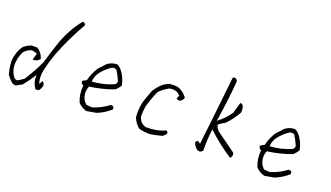

<svg xmlns="http://www.w3.org/2000/svg" viewBox="-62 -1111 2625 1522"><g transform="rotate(20 1250.0 -350.5)"><path d="M312.5 -468.8Q357.4 -585.9 431.6 -677.7Q451.2 -679.7 459 -660.2Q377 -517.6 316.4 -363.3Q289.1 -287.1 271.5 -210.9Q259.8 -152.3 275.4 -97.7Q287.1 -109.4 293 -128.9Q308.6 -121.1 312.5 -93.8Q306.6 -72.3 294.9 -54.7Q279.3 -43 261.7 -48.8Q228.5 -97.7 232.4 -158.2Q197.3 -99.6 152.3 -46.9Q128.9 -37.1 109.4 -23.4Q87.9 -21.5 72.3 -31.2Q44.9 -56.6 25.4 -84Q9.8 -136.7 7.8 -197.3Q13.7 -271.5 50.8 -324.2Q80.1 -351.6 117.2 -363.3Q140.6 -363.3 164.1 -363.3Q207 -335.9 220.7 -287.1Q197.3 -257.8 162.1 -261.7Q166 -283.2 177.7 -314.5Q152.3 -330.1 123 -326.2Q89.8 -314.5 66.4 -285.2Q39.1 -226.6 41 -166Q44.9 -115.2 74.2 -78.1Q85.9 -64.5 103.5 -64.5Q128.9 -78.1 154.3 -97.7Q209 -181.6 250 -271.5Q279.3 -371.1 312.5 -468.8Z M722.7 -425.8Q755.9 -453.1 802.7 -455.1Q822.3 -449.2 839.8 -429.7Q884.8 -377 896.5 -308.6Q880.9 -283.2 859.4 -263.7Q761.7 -226.6 654.3 -212.9Q636.7 -173.8 648.4 -127Q656.2 -95.7 683.6 -70.3Q707 -66.4 734.4 -66.4Q808.6 -89.8 867.2 -134.8Q898.4 -136.7 894.5 -107.4Q845.7 -62.5 781.2 -37.1Q740.2 -29.3 701.2 -23.4Q658.2 -35.2 628.9 -66.4Q601.6 -128.9 609.4 -205.1Q587.9 -212.9 587.9 -234.4Q601.6 -248 621.1 -253.9Q636.7 -318.4 671.9 -371.1Q697.3 -396.5 722.7 -425.8ZM812.5 -414.1Q793 -421.9 775.4 -416Q726.6 -384.8 691.4 -339.8Q662.1 -300.8 662.1 -257.8Q757.8 -263.7 841.8 -300.8Q857.4 -312.5 855.5 -332Q835.9 -377 812.5 -414.1Z M1246.1 -451.2Q1279.3 -455.1 1316.4 -451.2Q1365.2 -435.5 1398.4 -390.6Q1394.5 -365.2 1369.1 -353.5Q1351.6 -351.6 1339.8 -361.3Q1343.8 -375 1351.6 -388.7Q1334 -412.1 1304.7 -418Q1279.3 -421.9 1257.8 -416Q1214.8 -392.6 1181.6 -359.4Q1148.4 -289.1 1128.9 -214.8Q1123 -173.8 1123 -128.9Q1130.9 -105.5 1148.4 -84Q1164.1 -72.3 1185.5 -64.5Q1277.3 -62.5 1349.6 -95.7Q1363.3 -91.8 1365.2 -74.2Q1353.5 -56.6 1335.9 -44.9Q1287.1 -31.2 1236.3 -23.4Q1185.5 -23.4 1142.6 -35.2Q1105.5 -66.4 1087.9 -111.3Q1082 -179.7 1097.7 -246.1Q1115.2 -298.8 1134.8 -349.6Q1164.1 -398.4 1207 -431.6Q1228.5 -441.4 1246.1 -451.2Z M1701.2 -668Q1722.7 -683.6 1742.2 -656.2Q1728.5 -484.4 1699.2 -304.7Q1757.8 -345.7 1800.8 -410.2Q1814.5 -455.1 1826.2 -500Q1839.8 -502 1849.6 -490.2Q1863.3 -464.8 1857.4 -429.7Q1822.3 -367.2 1771.5 -314.5Q1742.2 -298.8 1716.8 -279.3Q1720.7 -250 1746.1 -228.5Q1828.1 -169.9 1908.2 -111.3Q1919.9 -84 1898.4 -64.5Q1789.1 -134.8 1689.5 -228.5Q1677.7 -136.7 1679.7 -44.9Q1662.1 -23.4 1638.7 -31.2Q1603.5 -52.7 1595.7 -89.8Q1603.5 -93.8 1607.4 -101.6Q1625 -101.6 1636.7 -85.9Q1669.9 -373 1701.2 -668Z M2222.7 -425.8Q2255.9 -453.1 2302.7 -455.1Q2322.3 -449.2 2339.8 -429.7Q2384.8 -377 2396.5 -308.6Q2380.9 -283.2 2359.4 -263.7Q2261.7 -226.6 2154.3 -212.9Q2136.7 -173.8 2148.4 -127Q2156.2 -95.7 2183.6 -70.3Q2207 -66.4 2234.4 -66.4Q2308.6 -89.8 2367.2 -134.8Q2398.4 -136.7 2394.5 -107.4Q2345.7 -62.5 2281.2 -37.1Q2240.2 -29.3 2201.2 -23.4Q2158.2 -35.2 2128.9 -66.4Q2101.6 -128.9 2109.4 -205.1Q2087.9 -212.9 2087.9 -234.4Q2101.6 -248 2121.1 -253.9Q2136.7 -318.4 2171.9 -371.1Q2197.3 -396.5 2222.7 -425.8ZM2312.5 -414.1Q2293 -421.9 2275.4 -416Q2226.6 -384.8 2191.4 -339.8Q2162.1 -300.8 2162.1 -257.8Q2257.8 -263.7 2341.8 -300.8Q2357.4 -312.5 2355.5 -332Q2335.9 -377 2312.5 -414.1Z"/></g></svg>

Font: BoLeHuaiShuti
Style: Regular
Weight: 400
Designer: Aston.linsen@gmail.com
Foundry: BoLe
Version: Version 1.00 June 15, 2016, initial release